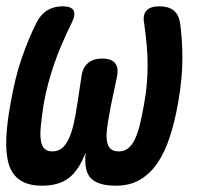

<svg xmlns="http://www.w3.org/2000/svg" viewBox="-35 -580 655 610"><path d="M471 -560Q500 -560 516.5 -547Q533 -534 537 -507Q544 -460 544.5 -397.5Q545 -335 531 -254Q520 -192 504 -143.5Q488 -95 464.5 -61Q441 -27 409 -8.5Q377 10 333 10Q278 10 254.5 -13Q231 -36 237 -95Q215 -38 183 -14Q151 10 99 10Q55 10 29 -7.5Q3 -25 -7 -58Q-17 -91 -15 -140.5Q-13 -190 -1 -254Q13 -335 35 -398Q57 -461 81 -508Q94 -534 115 -547Q136 -560 164 -560Q191 -560 198.5 -547Q206 -534 193 -508Q175 -471 161 -438.5Q147 -406 136.5 -375Q126 -344 118 -314Q110 -284 104 -251Q98 -211 95 -182.5Q92 -154 94.5 -135.5Q97 -117 106 -108Q115 -99 131 -99Q149 -99 161.5 -109Q174 -119 183 -138Q192 -157 198.5 -184Q205 -211 210 -246L224 -338Q228 -366 245 -380Q262 -394 290 -394Q318 -394 330 -380Q342 -366 337 -338L317 -243Q310 -206 306 -178.5Q302 -151 304.5 -133.5Q307 -116 316 -107.5Q325 -99 343 -99Q359 -99 371 -108Q383 -117 392.5 -135.5Q402 -154 409 -182.5Q416 -211 423 -251Q429 -284 431.5 -314Q434 -344 434 -374.5Q434 -405 431 -437.5Q428 -470 423 -506Q418 -533 430.5 -546.5Q443 -560 471 -560Z"/></svg>

Font: Maple Mono SemiBold
Style: Italic
Weight: 600
Italic angle: -10°
Monospace: yes
Designer: subframe7536
Version: Version 7.000